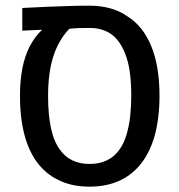

<svg xmlns="http://www.w3.org/2000/svg" viewBox="-20 -661 644 690"><path d="M301.8 9.8Q233.4 9.8 184.1 -17.1Q147.5 -35.6 120.4 -68.4Q93.3 -101.1 76.7 -147.5Q64.5 -182.1 58.1 -224.4Q51.8 -266.6 51.8 -316.4Q51.8 -370.6 60.3 -414.8Q68.8 -459 86.4 -493.4Q104 -527.8 129.9 -552.7L131.3 -554.2L60.1 -550.8V-632.3Q105 -634.8 146.7 -636.5Q188.5 -638.2 227.3 -639.4Q266.1 -640.6 301.8 -640.6Q341.3 -640.6 375.5 -631.3Q409.7 -622.1 437.5 -602.5Q465.8 -585 487.3 -558.1Q508.8 -531.2 523.4 -495.6Q538.1 -460 545.7 -415.3Q553.2 -370.6 553.2 -316.4Q553.2 -273.9 548.3 -236.6Q543.5 -199.2 534.2 -167.5Q518.6 -115.7 491.5 -79.1Q464.4 -42.5 426.8 -20.5Q374 9.8 301.8 9.8ZM301.8 -71.8Q337.9 -71.8 364.7 -85Q391.6 -98.1 408.7 -122.6Q424.8 -144.5 434.3 -175.8Q443.8 -207 447.8 -243.4Q451.7 -279.8 451.7 -316.4Q451.7 -402.3 435.3 -452.6Q418.9 -502.9 391.6 -528.3Q375.5 -543.9 352.8 -552.2Q330.1 -560.5 304.7 -560.5Q281.7 -560.5 264.4 -560.1Q247.1 -559.6 229 -557.6Q189.9 -516.1 171.4 -457.5Q152.8 -398.9 152.8 -316.4Q152.8 -248.5 163.3 -200Q173.8 -151.4 195.8 -122.6Q212.9 -98.1 239.5 -85Q266.1 -71.8 301.8 -71.8Z"/></svg>

Font: Open Sans Medium
Style: Regular
Weight: 500
Designer: Monotype Design Team
Foundry: Monotype Imaging Inc.
Version: Version 3.000